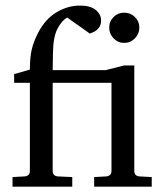

<svg xmlns="http://www.w3.org/2000/svg" viewBox="-20 -703 606 703"><path d="M490.2 -601.6Q490.2 -579.1 473.9 -562.5Q457.5 -545.9 434.6 -545.9Q412.1 -545.9 396 -562.5Q379.9 -579.1 379.9 -601.6Q379.9 -625 396 -640.9Q412.1 -656.7 434.6 -656.7Q457.5 -656.7 473.9 -640.9Q490.2 -625 490.2 -601.6ZM535.6 -19.5H324.7V-54.7L369.1 -57.1Q388.2 -59.1 388.2 -77.1V-399.9H172.9V-77.1Q172.9 -59.1 191.4 -57.1L244.6 -54.7V-19.5H25.9V-54.7L70.3 -57.1Q89.4 -59.1 89.4 -77.1V-399.9H31.7V-431.6L89.4 -448.2Q89.4 -492.7 96.2 -521.7Q103 -550.8 119.6 -583Q146 -633.8 187.3 -658.2Q228.5 -682.6 272.9 -682.6Q311 -682.6 330.6 -666.5Q350.1 -650.4 350.1 -628.4Q350.1 -610.4 341.1 -600.1Q332 -589.8 322 -585.4Q312 -581.1 308.6 -580.1Q307.1 -581.5 294.7 -590.3Q282.2 -599.1 266.6 -610.1Q251 -621.1 238.8 -629.6Q226.6 -638.2 226.1 -638.7Q206.5 -628.4 190.4 -597.9Q174.3 -567.4 173.8 -503.9L172.9 -446.3H367.2L434.6 -463.4H471.7V-77.1Q471.7 -59.1 490.2 -57.1L535.6 -54.7Z"/></svg>

Font: Annapurna SIL
Style: Regular
Weight: 400
Designer: Peter Martin, Annie Olsen
Foundry: SIL International
Version: Version 2.000